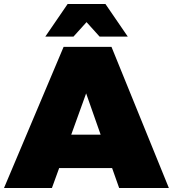

<svg xmlns="http://www.w3.org/2000/svg" viewBox="-30 -934 859 954"><path d="M809 0H562L527 -99H264L228 0H-10L286 -701H524ZM605 -752H465L400 -824L335 -752H195L306 -914H494ZM470 -265 398 -470 324 -265Z"/></svg>

Font: Argentum Novus Black
Style: Regular
Weight: 900
Designer: Julieta Ulanovsky (font) & Cristiano Sobral (main changes)
Foundry: Julieta Ulanovsky (font) & Cristiano Sobral (main changes)
Version: Version 3.00;November 27, 2020;FontCreator 13.0.0.2655 64-bi